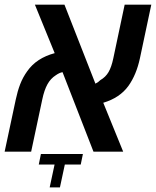

<svg xmlns="http://www.w3.org/2000/svg" viewBox="-36 -651 669 824"><path d="M-16.1 0 31.7 -224.1Q39.1 -259.3 50.5 -289.3Q62 -319.3 81.1 -345.7Q120.6 -401.9 198.7 -422.9L113.8 -630.9H240.7L373.5 -292Q385.3 -297.4 394.5 -307.1Q417.5 -320.3 429.9 -341.8Q442.4 -363.3 450.2 -400.4L499 -630.9H613.3L564.5 -400.9Q549.3 -330.1 515.1 -282.2Q478 -231 407.2 -210L492.7 0H365.2L232.4 -341.3Q218.8 -338.9 203.6 -328.1Q181.2 -314 167.5 -289.1Q153.8 -264.2 145.5 -224.6L97.7 0ZM177.2 153.3 198.2 55.2H130.4L139.6 9.8H319.8L310.5 55.2H242.2L221.2 153.3Z"/></svg>

Font: Open Sans SemiBold
Style: Italic
Weight: 600
Italic angle: -12°
Designer: Monotype Design Team
Foundry: Monotype Imaging Inc.
Version: Version 3.003; ttfautohint (v1.8.4)